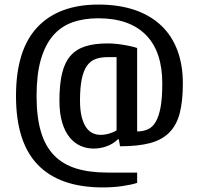

<svg xmlns="http://www.w3.org/2000/svg" viewBox="-20 -730 870 840"><path d="M450 -480Q420 -480 397.5 -471.5Q375 -463 360 -441.5Q345 -420 337.5 -383Q330 -346 330 -290Q330 -249 337 -220.5Q344 -192 356 -174Q368 -156 384.5 -148Q401 -140 420 -140Q439 -140 459 -146Q479 -152 490 -160V-480ZM580 -155Q606 -155 626.5 -164Q647 -173 661 -196.5Q675 -220 682.5 -260.5Q690 -301 690 -365Q690 -505 618 -577.5Q546 -650 410 -650Q346 -650 296 -632Q246 -614 211.5 -573.5Q177 -533 158.5 -468.5Q140 -404 140 -310Q140 -218 159 -154Q178 -90 216.5 -50.5Q255 -11 313 7Q371 25 450 25H580V70Q557 78 516 84Q475 90 430 90Q242 90 146 -8.5Q50 -107 50 -310Q50 -512 143.5 -611Q237 -710 410 -710Q500 -710 569 -686.5Q638 -663 685 -618.5Q732 -574 756 -510Q780 -446 780 -365Q780 -288 766.5 -235.5Q753 -183 721 -150.5Q689 -118 636.5 -104Q584 -90 505 -90L500 -120H495Q476 -101 448 -90.5Q420 -80 390 -80Q360 -80 333 -91.5Q306 -103 285 -128.5Q264 -154 252 -194Q240 -234 240 -290Q240 -361 251.5 -409Q263 -457 288.5 -486Q314 -515 354 -527.5Q394 -540 450 -540Q465 -540 483 -538.5Q501 -537 519 -534Q537 -531 553 -527.5Q569 -524 580 -520Z"/></svg>

Font: Cuprum
Style: Regular
Weight: 400
Designer: Jovanny Lemonad
Foundry: Jovanny Lemonad
Version: Version 1.002